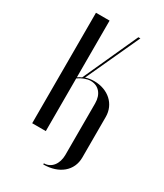

<svg xmlns="http://www.w3.org/2000/svg" viewBox="-159 -561 638 745"><g transform="rotate(30 160.0 -189.0)"><path d="M45 -495V0H106V-236C123 -248 143 -256 160 -256C195 -256 218 -230 218 -189V42C218 83 195 112 162 112V117C233 117 280 77 280 18V-164C280 -221 235 -262 172 -262C159 -262 146 -260 134 -256L244 -495H235L124 -251C117 -248 112 -245 106 -241V-495Z"/></g></svg>

Font: Moniqa Display
Style: Regular
Weight: 400
Designer: Rajesh Rajput
Foundry: Rajesh Rajput
Version: Version 1.000